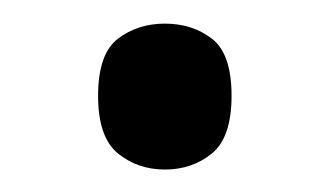

<svg xmlns="http://www.w3.org/2000/svg" viewBox="-20 -439 283 165"><path d="M121.7 -293.3Q98.3 -293.3 81.3 -307.2Q64.3 -321 64.3 -356.7Q64.3 -392.7 81.3 -405.7Q98.3 -418.7 121.7 -418.7Q145.3 -418.7 162.2 -405.7Q179 -392.7 179 -356.7Q179 -321 162.2 -307.2Q145.3 -293.3 121.7 -293.3Z"/></svg>

Font: Noto Serif Hentaigana ExtraLight
Style: Regular
Weight: 200
Designer: Kazuhiro Yamada
Foundry: nipponia
Version: Version 1.000